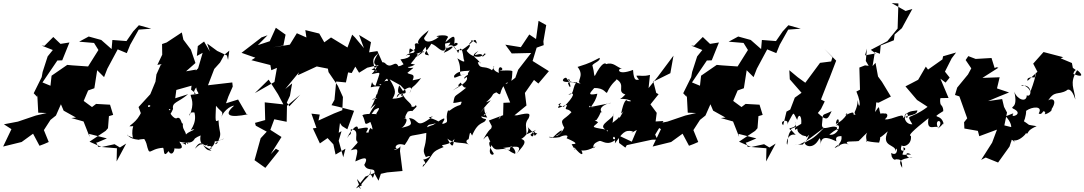

<svg xmlns="http://www.w3.org/2000/svg" viewBox="-67 -942 6918 1225"><path d="M698 -1 664 -22 581 -4 504 -38 607 -107 622 -124 628 -201 655 -209 635 -274 546 -279 520 -259 467 -298 506 -390 484 -392 462 -353 535 -379 553 -494 597 -450 618 -504 684 -627 742 -603 764 -657 818 -753 898 -759 819 -781 783 -742 740 -680 650 -687 645 -629 579 -687 499 -709 438 -676 533 -668 561 -623 495 -518 394 -525 362 -528 262 -459 255 -395 204 -416 299 -556 330 -557 376 -671 319 -662 273 -706 217 -650 199 -651 270 -623 237 -582 205 -483 199 -450 148 -347 170 -324 171 -336 177 -223 231 -221 162 -205 47 -166 -42 -149 6 -118 -47 -7 71 -36 144 -89 185 -12 214 -23 244 -36 213 -112 255 -177 290 -205 339 -316 298 -354 314 -295 339 -236 418 -192 388 -189 466 -167 505 -68 501 -88 615 -59 554 -33H547L559 -6L679 4L677 88L738 -26Z M1381 -588 1319 -617 1255 -664 1272 -613 1235 -677 1195 -648 1189 -585 1226 -605 1197 -506 1165 -476 1152 -370C1221 -321 1142 -332 1185 -384C1189 -339 1231 -346 1149 -337C1152 -312 1177 -287 1142 -203C1136 -247 1221 -207 1171 -232C1200 -150 1124 -91 1160 -116C1208 -119 1097 -99 1114 -59C1137 -107 1081 -108 1106 -174C1090 -115 1096 -198 1065 -190C1044 -172 1003 -236 1012 -247C1029 -236 1038 -260 932 -194C959 -194 968 -204 910 -154C920 -143 930 -151 929 -162C930 -183 1000 -152 1037 -247C1029 -291 1070 -287 1133 -341L1051 -315L1058 -368L1164 -398L1183 -498L1120 -487L1180 -540L1151 -625L1103 -689L1093 -735L996 -671L967 -661L968 -593L937 -528L1000 -540L1046 -583L959 -529L931 -467L925 -421L892 -341L817 -259L833 -216C922 -257 869 -213 879 -271C906 -274 890 -246 848 -266C824 -173 769 -151 759 -136C836 -137 754 -148 783 -137C761 -57 811 -50 744 -80C749 -91 743 -57 819 -50C816 -54 905 -60 929 -58C824 -60 854 -69 867 -27C890 66 880 7 972 1C983 -2 970 76 1008 22C1037 74 1062 -21 1032 9C1037 -6 1130 33 1077 -38C1159 -18 1170 -46 1179 -64C1134 -53 1128 11 1123 -53C1110 15 1130 -32 1090 -27C1191 -39 1144 -50 1213 -78C1200 -9 1249 -11 1282 19C1218 19 1245 -63 1177 7C1218 -69 1234 9 1259 -22C1241 6 1290 -27 1282 6C1237 6 1313 11 1304 -64C1292 -12 1347 -60 1362 -56C1322 -49 1286 -8 1318 -27C1354 -99 1332 -81 1327 -175C1305 -161 1307 -168 1311 -267C1357 -211 1360 -242 1339 -176C1350 -229 1401 -267 1427 -268C1356 -206 1395 -188 1516 -213L1506 -214L1452 -307L1375 -283L1390 -326L1418 -390L1415 -416L1260 -398L1300 -502L1337 -543L1364 -592L1396 -619L1388 -560Z M1598 -702 1604 -705 1474 -605 1562 -574 1537 -558 1658 -527 1664 -494 1700 -509 1684 -419 1559 -348 1647 -434 1707 -340 1741 -276 1622 -289 1625 -176 1560 -158 1565 -140 1635 -102 1596 -60 1557 80 1626 129 1714 19 1693 7 1660 42 1729 -68 1643 -123 1657 -111 1683 -181 1762 -165 1764 -267 1849 -338 1779 -264 1763 -288 1783 -331 1797 -410 1753 -374 1844 -485 1861 -526 1890 -606 1833 -462 1954 -518 2025 -504 2029 -482 2089 -394 2121 -323 2117 -239 2064 -218 1965 -173 1973 -211 1920 -217 1952 -126 1929 -123 1974 -27 2023 -61 2060 -21 2074 44 2137 7 2115 92 2123 61 2094 -44 2112 -105 2094 -95 2102 -157 2115 -138 2149 -117 2192 -235 2091 -261 2048 -271 2067 -305 2078 -422 2140 -416 2154 -480 2177 -476 2200 -517 2224 -478 2276 -510 2377 -534 2341 -616 2288 -608 2300 -673 2224 -719 2255 -635 2198 -703 2180 -721 2150 -639 2045 -703 2002 -672 1970 -728 1881 -750 1888 -703 1827 -730 1782 -657 1675 -640 1741 -652 1755 -721 1693 -765 1654 -679 1578 -654 1640 -717Z M2204 260 2264 185 2321 162 2348 211 2363 167 2403 158 2501 149 2485 22 2488 -11C2484 13 2405 27 2477 2C2445 20 2448 -39 2515 -17C2571 -95 2511 -63 2653 -94C2652 15 2619 2 2650 60C2705 38 2659 76 2633 76C2665 117 2629 92 2630 124C2711 33 2672 32 2764 -4C2725 -28 2802 -2 2837 -63C2821 -49 2835 38 2787 -58C2832 -18 2899 -40 2927 -17C2899 -37 2908 -49 2923 -54C2933 -106 2931 -102 2945 -77C2987 -178 3025 -146 3034 -182C2987 -188 3017 -214 2980 -187C3023 -196 3060 -258 3024 -205C2985 -225 2966 -200 3042 -192C3001 -256 3048 -278 2996 -221C3069 -320 3086 -308 3034 -289C3096 -344 3061 -336 3100 -353C3145 -317 3105 -367 3171 -418C3158 -343 3201 -387 3202 -484C3212 -502 3080 -484 3134 -495C3151 -506 3106 -537 3116 -477C3044 -504 3112 -549 3072 -494C3019 -532 2992 -487 2978 -559C2947 -528 3003 -558 2998 -537C2976 -581 2921 -578 2986 -618C2923 -557 3013 -626 3012 -579C3054 -618 3027 -587 3022 -603C3024 -580 2954 -559 2910 -618C2958 -673 2903 -643 2942 -680C2933 -698 2962 -672 2976 -664C2962 -718 2958 -667 2873 -620C2853 -640 2859 -598 2827 -645C2887 -662 2824 -689 2828 -644C2844 -734 2826 -717 2763 -662C2826 -673 2814 -686 2764 -605C2833 -632 2854 -676 2743 -611C2811 -643 2743 -631 2792 -706C2780 -729 2681 -708 2734 -707C2677 -662 2625 -667 2641 -725C2571 -632 2638 -669 2544 -602C2546 -668 2547 -605 2640 -609C2586 -660 2653 -705 2668 -749C2625 -714 2582 -677 2608 -660C2570 -683 2577 -629 2581 -662C2586 -573 2561 -624 2522 -586C2556 -607 2569 -571 2488 -563C2513 -523 2523 -497 2581 -530C2499 -550 2515 -525 2475 -519C2453 -565 2429 -494 2389 -540C2363 -557 2366 -527 2303 -498C2385 -476 2339 -508 2332 -483C2301 -567 2314 -571 2348 -604C2272 -491 2388 -561 2304 -469C2370 -481 2361 -495 2329 -395C2298 -402 2314 -447 2298 -385C2368 -403 2394 -373 2347 -408C2380 -384 2402 -473 2408 -425C2386 -433 2345 -405 2335 -313C2295 -299 2292 -312 2373 -324C2311 -356 2357 -350 2296 -249C2377 -323 2283 -234 2282 -185C2339 -267 2328 -235 2303 -235C2311 -226 2384 -291 2333 -216C2364 -208 2275 -224 2245 -207C2272 -161 2248 -135 2296 -164C2311 -128 2316 -101 2298 -126C2269 -95 2291 -48 2303 -70C2347 -98 2320 -92 2268 -97C2293 -136 2282 -131 2217 -120C2215 -170 2148 -78 2151 -63C2163 -96 2176 -68 2171 -117C2236 -115 2186 -50 2216 -36C2188 6 2241 -64 2171 17C2225 1 2217 10 2200 88C2234 73 2295 43 2257 110C2279 166 2349 105 2312 193C2278 131 2301 211 2297 139C2296 192 2271 179 2225 254C2257 300 2185 160 2223 215L2242 240ZM2520 -364C2531 -322 2470 -372 2464 -319C2519 -391 2583 -407 2545 -346C2571 -411 2555 -361 2620 -444C2595 -431 2550 -431 2564 -426C2588 -478 2550 -461 2532 -477C2601 -534 2560 -496 2535 -513C2604 -596 2612 -607 2577 -594C2647 -617 2670 -636 2581 -573C2691 -665 2621 -663 2670 -589C2617 -594 2658 -613 2685 -663C2724 -649 2742 -610 2770 -621C2795 -662 2826 -672 2856 -603C2865 -633 2880 -660 2891 -567C2889 -564 2917 -527 2851 -570C2892 -488 2838 -444 2905 -471C2842 -454 2825 -432 2831 -460C2866 -505 2933 -479 2936 -498C2881 -440 2968 -462 2981 -477C2891 -478 2878 -417 2910 -452C2925 -427 2882 -399 2820 -364C2909 -423 2824 -370 2872 -415C2877 -414 2895 -349 2934 -406C2827 -309 2837 -352 2825 -285C2875 -288 2888 -308 2871 -273C2813 -256 2800 -224 2792 -239C2765 -169 2815 -166 2750 -149C2811 -237 2702 -141 2676 -134C2747 -114 2760 -109 2755 -175C2715 -139 2715 -157 2657 -130C2670 -158 2674 -137 2735 -165C2672 -200 2646 -185 2695 -200C2577 -109 2615 -183 2543 -189C2564 -147 2563 -142 2493 -126C2521 -135 2557 -218 2483 -173C2555 -209 2493 -165 2535 -230C2584 -246 2540 -211 2591 -261C2583 -288 2589 -252 2558 -262C2567 -283 2495 -312 2500 -363C2518 -334 2451 -323 2480 -397C2525 -332 2495 -378 2493 -329C2515 -341 2510 -315 2437 -312C2455 -345 2467 -360 2419 -436L2488 -398Z M3124 -199C3137 -203 3106 -167 3074 -156C3063 -89 3075 -158 3016 -52C3066 -105 3029 -49 3088 -17C3066 -59 3028 -43 3083 37C3083 56 3038 45 3069 -16C3098 38 3124 -8 3184 16C3197 -31 3215 -54 3159 -15C3221 -21 3232 52 3213 37C3174 21 3192 17 3142 2C3214 -6 3278 -23 3227 41C3259 0 3315 -46 3248 -58C3239 -34 3329 -94 3297 -137C3309 -116 3332 -106 3345 -75C3377 -111 3355 -74 3339 -106C3339 -72 3331 -62 3317 -82C3369 -132 3370 -116 3292 -85C3292 -138 3278 -152 3306 -188C3317 -217 3318 -227 3231 -206H3215L3292 -269L3282 -349L3340 -432L3368 -409L3435 -488L3331 -553L3357 -638L3402 -654L3400 -678L3418 -782L3369 -809L3353 -693L3310 -722L3256 -641L3157 -657L3198 -601L3322 -604L3239 -497L3221 -446L3177 -412L3141 -402L3188 -288L3145 -286L3143 -207L3052 -173L3073 -133L3104 -165Z M3693 -256C3691 -286 3685 -251 3730 -260C3674 -250 3731 -272 3744 -344C3669 -328 3705 -356 3724 -380C3790 -383 3798 -343 3806 -351C3837 -419 3871 -430 3866 -437C3930 -397 3863 -358 3924 -339C3971 -392 3909 -319 3889 -310C3929 -317 3993 -289 3937 -297C3929 -314 3912 -297 3896 -218C3917 -232 3922 -255 3887 -191C3866 -208 3889 -140 3883 -194C3844 -153 3806 -149 3809 -102C3786 -125 3847 -83 3846 -219C3860 -188 3741 -147 3795 -116C3688 -133 3722 -131 3749 -162C3702 -196 3686 -156 3739 -177C3774 -226 3758 -238 3782 -217C3727 -259 3829 -290 3831 -285L3669 -253ZM3923 0 3932 -16 4089 -50 4099 -51H4128L4113 -83L4166 -170L4116 -167L4123 -222L4083 -276L4135 -341L4120 -349L4100 -427L4099 -420L4210 -475L4230 -587L4130 -453L4071 -380L4080 -464C4037 -453 4024 -461 3993 -459C4023 -397 4027 -480 4006 -432C3999 -438 3977 -412 3972 -496C3864 -455 3872 -511 3903 -503C3867 -513 3847 -548 3801 -533C3794 -543 3772 -543 3729 -459C3721 -455 3726 -478 3714 -519C3702 -535 3771 -552 3758 -573C3715 -552 3706 -542 3618 -515C3668 -454 3602 -421 3640 -408C3602 -416 3582 -422 3623 -398C3629 -394 3596 -430 3556 -414C3573 -358 3585 -400 3549 -441C3543 -461 3486 -412 3569 -420C3565 -470 3526 -399 3639 -423C3575 -425 3607 -330 3559 -340C3605 -359 3599 -329 3530 -260C3523 -268 3469 -269 3514 -285C3456 -217 3541 -284 3551 -269C3529 -230 3553 -258 3579 -226C3529 -171 3500 -187 3533 -127C3515 -88 3481 -67 3481 -76C3524 -91 3543 -148 3461 -66C3408 -76 3444 -55 3504 -67C3520 -78 3570 -88 3548 -60C3629 -25 3607 -23 3580 -22C3615 41 3598 -2 3645 -23C3614 -13 3596 36 3597 -2C3647 60 3658 45 3642 18C3707 24 3758 -34 3721 4C3703 -38 3791 -49 3757 -43C3778 -46 3809 -4 3869 -57C3815 -38 3867 -113 3856 -27C3902 -90 3918 -117 3970 -104C3976 -99 3925 -75 3996 -113L3964 -38L3881 -77L3883 -30Z M4842 -1 4808 -22 4725 -4 4648 -38 4751 -107 4766 -124 4772 -201 4799 -209 4779 -274 4690 -279 4664 -259 4611 -298 4650 -390 4628 -392 4606 -353 4679 -379 4697 -494 4741 -450 4762 -504 4828 -627 4886 -603 4908 -657 4962 -753 5042 -759 4963 -781 4927 -742 4884 -680 4794 -687 4789 -629 4723 -687 4643 -709 4582 -676 4677 -668 4705 -623 4639 -518 4538 -525 4506 -528 4406 -459 4399 -395 4348 -416 4443 -556 4474 -557 4520 -671 4463 -662 4417 -706 4361 -650 4343 -651 4414 -623 4381 -582 4349 -483 4343 -450 4292 -347 4314 -324 4315 -336 4321 -223 4375 -221 4306 -205 4191 -166 4102 -149 4150 -118 4097 -7 4215 -36 4288 -89 4329 -12 4358 -23 4388 -36 4357 -112 4399 -177 4434 -205 4483 -316 4442 -354 4458 -295 4483 -236 4562 -192 4532 -189 4610 -167 4649 -68 4645 -88 4759 -59 4698 -33H4691L4703 -6L4823 4L4821 88L4882 -26Z M5236 -550 5165 -541 5071 -414 5023 -449 4969 -494 4972 -436 5047 -350 5004 -319 4975 -243 4951 -230 4930 -143C4898 -172 4974 -188 4954 -146C5005 -236 4988 -232 5019 -177C5029 -224 5050 -202 5045 -152C4971 -103 4959 -139 5010 -81C4966 -96 4945 -38 4955 -18C4965 -50 4954 -78 4981 -111C4938 -134 5032 -114 5004 -167C5023 -115 4996 -136 5008 -113C5035 -136 5002 -107 5045 -84C5050 -75 5081 -74 5077 -71C5074 -48 5115 -117 5082 -52C5036 -1 5077 -28 4996 -16C5044 -21 5043 -14 5192 -128C5108 -39 5099 -55 5067 -31C5071 -6 5132 15 5167 -73C5130 -56 5185 -84 5163 -4C5174 -51 5173 -86 5270 -40C5256 -81 5300 -70 5301 -75C5311 -27 5260 -14 5293 -14C5285 -10 5219 24 5294 -27C5228 40 5310 -56 5350 -16C5308 -48 5368 -36 5411 -42C5431 -60 5452 -86 5485 -112C5453 -96 5457 -67 5464 -36C5449 -53 5453 -37 5542 -32C5563 -95 5519 -33 5597 -104C5553 -2 5645 -25 5648 22C5656 -29 5670 64 5619 34C5622 102 5683 73 5621 56C5647 99 5690 40 5689 129C5669 93 5660 73 5755 62C5718 82 5695 12 5746 44C5652 49 5710 47 5696 -2C5738 10 5660 47 5687 -16C5690 0 5752 -14 5745 -75C5724 -76 5758 -109 5857 -188C5841 -95 5904 -148 5917 -128C5889 -190 5965 -179 5916 -121C5971 -162 5949 -177 5955 -139C5948 -230 5855 -173 5951 -233C5950 -234 5958 -265 5916 -292C5965 -255 5922 -259 5933 -316L5985 -317L5933 -440L5966 -415L5992 -447L5962 -485L6005 -570L6033 -607L5950 -583L5946 -563L5854 -498L5840 -517L5791 -433L5749 -411L5710 -391L5784 -304L5843 -266L5851 -260C5730 -170 5712 -223 5754 -149C5704 -146 5694 -214 5719 -190C5736 -197 5715 -259 5697 -176C5713 -232 5736 -231 5786 -238C5787 -194 5681 -214 5684 -169C5730 -247 5623 -171 5578 -181C5616 -210 5578 -235 5564 -204C5581 -219 5525 -201 5499 -126C5507 -101 5494 -166 5506 -88C5531 -148 5523 -108 5641 -152C5524 -159 5592 -163 5576 -218C5520 -225 5556 -180 5550 -218C5536 -256 5551 -279 5516 -227C5530 -307 5514 -286 5539 -287L5617 -326L5560 -420L5535 -454L5519 -541L5499 -519L5452 -525L5416 -511L5420 -364L5426 -373L5397 -358C5437 -264 5409 -239 5406 -304C5401 -229 5373 -228 5392 -212C5359 -199 5410 -248 5327 -207C5354 -252 5334 -181 5266 -151C5271 -210 5307 -167 5264 -141C5310 -159 5277 -71 5224 -83C5316 -159 5269 -80 5273 -129C5240 -149 5181 -100 5177 -144C5188 -232 5169 -197 5239 -233C5215 -184 5211 -164 5151 -221L5171 -246L5195 -295L5171 -307L5225 -445L5217 -422L5268 -555L5193 -630L5244 -577ZM5464 -632 5457 -553 5495 -489 5515 -611 5547 -599 5552 -652 5636 -685 5641 -722 5687 -762 5754 -885 5711 -872 5622 -922 5665 -920 5662 -826 5660 -760 5594 -679 5489 -624 5521 -600 5509 -599 5452 -589Z M6291 -513 6279 -508 6259 -572 6158 -566 6111 -584 6094 -559 6130 -506 6109 -467 6040 -383 6026 -336 6054 -327 6104 -187 6084 -162 6086 -122 6172 -107 6181 -73 6294 -115 6263 -32 6193 78 6222 63 6301 95 6374 -7 6396 -75C6389 -80 6357 -71 6386 -38C6378 -82 6436 11 6388 -66C6359 -70 6402 -8 6473 -83C6495 -113 6460 -95 6437 -107C6530 -72 6448 -95 6547 -137C6472 -151 6519 -135 6463 -170C6463 -152 6481 -205 6480 -235C6518 -263 6590 -268 6560 -218C6587 -202 6586 -255 6603 -221C6580 -198 6653 -232 6642 -245C6692 -321 6621 -318 6615 -291C6659 -369 6681 -333 6737 -364C6744 -373 6769 -385 6794 -307C6788 -381 6753 -408 6805 -494C6824 -483 6864 -438 6781 -470C6790 -510 6813 -482 6778 -509L6772 -540L6700 -570L6717 -577L6591 -610L6525 -536L6552 -484L6489 -426C6481 -451 6517 -449 6535 -448C6543 -507 6554 -480 6507 -356C6496 -393 6446 -407 6451 -394C6521 -411 6518 -315 6484 -334C6483 -284 6421 -307 6404 -358C6431 -247 6377 -266 6395 -250C6475 -214 6372 -186 6398 -213C6375 -208 6440 -237 6350 -200C6420 -122 6354 -103 6405 -126L6341 -142L6358 -224L6339 -260L6327 -310L6237 -297L6311 -328L6371 -352L6294 -378L6311 -449L6201 -445L6303 -510Z"/></svg>

Font: Hussar Lance
Style: Italic
Weight: 700
Foundry: Cannot Into Space Fonts, PlusOne Fonts
Version: Version 2.27